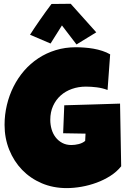

<svg xmlns="http://www.w3.org/2000/svg" viewBox="-20 -970 666 1005"><path d="M614.3 -99.6Q591.3 -70.8 557.6 -49.3Q523.9 -27.8 485.4 -13.7Q446.8 0.5 406.2 7.6Q365.7 14.6 329.1 14.6Q258.3 14.6 198.7 -10.7Q139.2 -36.1 95.9 -80.8Q52.7 -125.5 28.3 -186Q3.9 -246.6 3.9 -316.4Q3.9 -369.6 16.1 -420.7Q28.3 -471.7 51 -516.8Q73.7 -562 106.4 -599.9Q139.2 -637.7 180.7 -665Q222.2 -692.4 271.5 -707.5Q320.8 -722.7 377 -722.7Q397.9 -722.7 421.9 -720.9Q445.8 -719.2 469.5 -715.1Q493.2 -710.9 515.6 -703.6Q538.1 -696.3 556.6 -685.5L543 -499Q515.6 -509.3 486.6 -512.9Q457.5 -516.6 429.7 -516.6Q390.6 -516.6 356.7 -504.6Q322.8 -492.7 297.6 -470.2Q272.5 -447.8 257.8 -415.5Q243.2 -383.3 243.2 -342.8Q243.2 -317.4 250 -293.7Q256.8 -270 270.8 -251.7Q284.7 -233.4 305.4 -222.2Q326.2 -210.9 353.5 -210.9Q372.1 -210.9 391.8 -215.8Q411.6 -220.7 425.8 -232.4L427.7 -270.5L310.5 -272.5L316.4 -418.9Q389.2 -421.4 461.9 -423.1Q534.7 -424.8 608.4 -427.7ZM380.4 -737.3 304.2 -836.9 244.6 -742.2 137.2 -788.1Q146.5 -803.2 160.2 -823.5Q173.8 -843.8 189 -865.5Q204.1 -887.2 219.7 -908.9Q235.4 -930.7 249.5 -949.2L350.1 -950.2L483.9 -800.8Z"/></svg>

Font: Luckiest Guy
Style: Regular
Weight: 400
Designer: Astigmatic (AOETI)
Foundry: Astigmatic (AOETI)
Version: Version 1.000